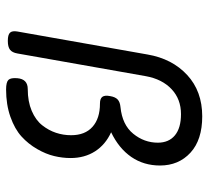

<svg xmlns="http://www.w3.org/2000/svg" viewBox="-47 -636 694 640"><g transform="rotate(90 300.0 -316.0)"><path d="M161.6 -460.4 85 -26.9Q82 -9.8 88.9 -2.4Q95.7 4.9 115.7 4.9H116.7Q136.2 4.9 145.8 -2.4Q155.3 -9.8 158.2 -26.9L233.9 -455.1Q243.7 -509.3 277.1 -540.8Q310.5 -572.3 360.4 -572.3Q406.7 -572.3 431.2 -552Q455.6 -531.7 455.6 -495.1Q455.6 -449.7 425.8 -413.1Q396 -376.5 336.9 -370.6Q320.3 -369.1 311.8 -361.3Q303.2 -353.5 300.3 -335.9Q296.9 -318.4 302.7 -310.3Q308.6 -302.2 325.2 -302.2Q375 -302.2 402.8 -277.3Q430.7 -252.4 430.7 -206.1Q430.7 -179.7 422.6 -155.5Q414.6 -131.3 397.5 -109.6Q380.4 -87.9 349.4 -74.7Q318.4 -61.5 276.9 -61.5Q243.7 -61.5 240.7 -26.9Q238.8 -4.9 246.3 2.9Q253.9 10.7 278.3 10.7Q328.6 10.7 369.4 -3.7Q410.2 -18.1 435.1 -40.8Q460 -63.5 476.8 -92.8Q493.7 -122.1 500.2 -149.7Q506.8 -177.2 506.8 -204.1Q506.8 -251 484.4 -285.9Q461.9 -320.8 420.9 -339.4Q474.6 -365.2 503.2 -406.7Q531.7 -448.2 531.7 -502.4Q531.7 -564.5 489 -603.8Q446.3 -643.1 367.7 -643.1Q284.2 -643.1 230 -593Q175.8 -543 161.6 -460.4Z"/></g></svg>

Font: Courier Prime Code
Style: Italic
Weight: 400
Italic angle: -10°
Designer: Alan Dague-Greene
Foundry: Quote-Unquote Apps
Version: Version 3.18